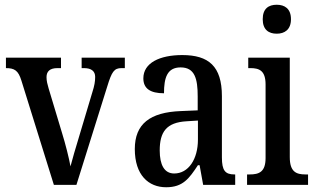

<svg xmlns="http://www.w3.org/2000/svg" viewBox="-20 -779 1331 809"><path d="M70 -440 207 0H302L432 -415C451 -477 461 -492 492 -492H506V-536H324V-492H334C365 -492 381 -479 381 -455C381 -436 378 -418 369 -390L314 -206C298 -155 284 -104 277 -78C271 -112 256 -172 241 -220L185 -406C180 -423 176 -438 176 -454C176 -478 190 -492 222 -492H237V-536H5V-492C41 -492 57 -482 70 -440Z M680 10C751 10 777 -27 814 -83H821L836 0H971V-44H968C929 -44 915 -60 915 -116V-374C915 -500 859 -547 748 -547C653 -547 584 -514 584 -449C584 -406 613 -386 671 -386C671 -451 684 -495 741 -495C801 -495 813 -447 813 -373V-314L742 -311C612 -306 548 -257 548 -151C548 -41 606 10 680 10ZM714 -48C672 -48 653 -85 653 -145C653 -223 681 -263 766 -268L814 -271V-191C814 -108 774 -48 714 -48Z M1146 -637C1179 -637 1206 -654 1206 -698C1206 -743 1179 -759 1146 -759C1112 -759 1087 -743 1087 -698C1087 -654 1112 -637 1146 -637ZM1021 0H1278V-44H1267C1228 -44 1201 -55 1201 -117V-536H1026V-492H1035C1073 -492 1099 -481 1099 -423V-113C1099 -54 1071 -44 1032 -44H1021Z"/></svg>

Font: Noto Serif Condensed Medium
Style: Regular
Weight: 500
Width: 3
Designer: Monotype Design Team
Foundry: Monotype Imaging Inc.
Version: Version 2.015